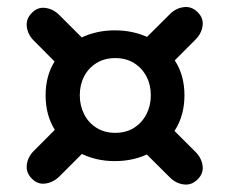

<svg xmlns="http://www.w3.org/2000/svg" viewBox="-20 -597 644 539"><path d="M75.1 -173.5Q58.2 -157 55.3 -134.7Q52.3 -112.3 69.6 -95.4Q86.2 -78.5 108 -81.8Q129.8 -85.1 146.4 -101.3L232.6 -187.5L160.6 -259.4ZM69.7 -561.1Q52.4 -544.1 55.3 -521.6Q58.2 -499.2 75.3 -482.6L160.6 -396.8L232.6 -468.8L146.3 -555Q129.8 -571.6 108 -574.7Q86.2 -577.9 69.7 -561.1ZM535.1 -562.5Q518.1 -579.9 495.6 -576.9Q473.2 -574 456.6 -557L370.8 -471.6L442.7 -399.6L529 -486Q545.6 -502.6 548.7 -524.3Q551.9 -546 535.1 -562.5ZM534.8 -93.5Q551.8 -110.1 548.7 -132Q545.6 -153.8 529 -170.4L442.7 -256.6L370.8 -184.6L456.7 -99.1Q473.3 -82.2 495.6 -79.3Q517.9 -76.3 534.8 -93.5ZM302.4 -144.7Q357 -144.7 401.3 -167.7Q445.6 -190.6 471.7 -232.3Q497.8 -273.9 497.8 -329.5Q497.8 -385.1 471.6 -426Q445.5 -466.9 401.2 -489.3Q356.9 -511.8 302.4 -511.8Q248.4 -511.8 204.3 -489.3Q160.3 -466.8 134.2 -425.9Q108 -385 108 -329.5Q108 -274 133.9 -232.4Q159.8 -190.7 204.1 -167.7Q248.4 -144.7 302.4 -144.7ZM303.4 -224.1Q273.4 -224.1 250.9 -238.2Q228.4 -252.4 216.2 -276.4Q204 -300.4 204 -329.5Q204 -359.1 216.2 -382.6Q228.4 -406.1 250.9 -420Q273.4 -433.9 303.4 -433.9Q333.9 -433.9 356.3 -420Q378.7 -406 391 -382.5Q403.4 -359 403.4 -329.5Q403.4 -300.4 391 -276.4Q378.7 -252.4 356.3 -238.2Q333.9 -224.1 303.4 -224.1Z"/></svg>

Font: Fraunces SuperSoft
Style: Regular
Weight: 900
Version: Version 1.000;[b76b70a41]